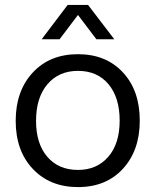

<svg xmlns="http://www.w3.org/2000/svg" viewBox="-20 -754 634 783"><path d="M298 9Q184 9 114 -65Q44 -139 44 -261Q44 -383 113.5 -458Q183 -533 298 -533Q412 -533 481 -459Q550 -385 550 -262Q550 -141 481.5 -66Q413 9 298 9ZM298 -61Q375 -61 421.5 -114.5Q468 -168 468 -262Q468 -356 422.5 -410.5Q377 -465 298 -465Q220 -465 173.5 -410.5Q127 -356 127 -261Q127 -168 173 -114.5Q219 -61 298 -61ZM150 -594 256 -734H339L446 -594H373L298 -693L223 -594Z"/></svg>

Font: Mona Sans
Style: Regular
Weight: 400
Designer: Deni Anggara
Foundry: GitHub
Version: Version 2.000;Glyphs 3.2.3 (3260)